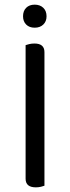

<svg xmlns="http://www.w3.org/2000/svg" viewBox="-20 -800 302 825"><path d="M171 -2Q166 0 156 2.5Q146 5 134 5Q90 5 90 -32V-606Q95 -608 105.5 -610.5Q116 -613 128 -613Q171 -613 171 -576ZM180 -730Q180 -708 166 -694.5Q152 -681 129 -681Q106 -681 92.5 -694.5Q79 -708 79 -730Q79 -753 92.5 -766.5Q106 -780 129 -780Q152 -780 166 -766.5Q180 -753 180 -730Z"/></svg>

Font: Baloo Chettan 2
Style: Regular
Weight: 400
Designer: Maithili Shingre, Unnati Kotecha and Ek Type
Foundry: Ek Type
Version: Version 1.640;hotconv 1.0.111;makeotfexe 2.5.65597; ttfautoh